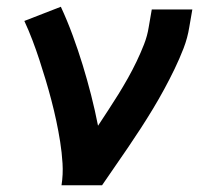

<svg xmlns="http://www.w3.org/2000/svg" viewBox="-20 -548 640 568"><path d="M162 0Q167 -32 165 -64.5Q163 -97 158 -128.5Q153 -160 146.5 -190.5Q140 -221 132 -251.5Q124 -282 115 -312Q106 -342 96.5 -371Q87 -400 76 -429Q65 -458 52 -486L160 -528Q179 -487 195 -443.5Q211 -400 224.5 -356Q238 -312 249.5 -267Q261 -222 270 -176Q285 -199 300.5 -222.5Q316 -246 330.5 -269.5Q345 -293 358.5 -317Q372 -341 384 -366Q396 -391 406 -416.5Q416 -442 420 -468L429 -520H549L540 -468Q535 -436 523 -405Q511 -374 496.5 -344Q482 -314 466 -284.5Q450 -255 432.5 -226Q415 -197 396.5 -168.5Q378 -140 359 -112Q340 -84 320.5 -56Q301 -28 282 0Z"/></svg>

Font: Zed Sans Extended
Style: Bold Italic
Weight: 700
Width: 7
Italic angle: -9°
Designer: Belleve Invis
Foundry: Belleve Invis
Version: Version 1.0.0; ttfautohint (v1.8.4)